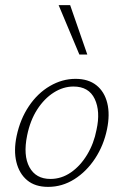

<svg xmlns="http://www.w3.org/2000/svg" viewBox="-20 -724 483 750"><path d="M168 6Q117 6 86 -20Q55 -46 44 -91Q33 -136 45 -193Q59 -259 93 -309.5Q127 -360 175 -388Q223 -416 275 -416Q325 -416 356.5 -391Q388 -366 399 -321.5Q410 -277 398 -219Q385 -156 351.5 -105Q318 -54 270.5 -24Q223 6 168 6ZM177 -25Q220 -25 257 -50.5Q294 -76 320.5 -120Q347 -164 357 -217Q373 -289 350 -337.5Q327 -386 267 -386Q227 -386 190 -362.5Q153 -339 125.5 -296.5Q98 -254 86 -195Q70 -117 95 -71Q120 -25 177 -25ZM290 -511 209 -704H254L321 -511Z"/></svg>

Font: Ysabeau Infant ExtraLight
Style: Italic
Weight: 250
Italic angle: -12°
Designer: Christian Thalmann (Catharsis Fonts)
Version: Version 2.001;gftools[0.9.30]; featfreeze: ss01,ss02,lnum